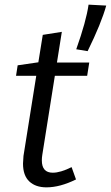

<svg xmlns="http://www.w3.org/2000/svg" viewBox="-20 -797 477 826"><path d="M216 -471 162 -131Q160 -119 160 -107Q160 -54 207 -54Q240 -54 288 -78L307 -25Q238 9 180 9Q133 9 106 -16.5Q79 -42 79 -93Q79 -102 81 -126L136 -471H49L56 -516L145 -529L164 -647L246 -660L225 -528H364L355 -471ZM308 -585Q351 -706 361 -777L437 -773Q416 -697 357 -577Z"/></svg>

Font: Bitter Pro
Style: Italic
Weight: 400
Italic angle: -9°
Designer: Sol Matas, and Bitter project Authors
Foundry: Sol Matas
Version: Version 1.010